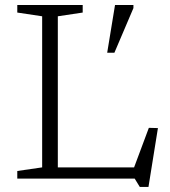

<svg xmlns="http://www.w3.org/2000/svg" viewBox="-20 -718 684 772"><path d="M577 33.5H542L521.5 0H171V-45H549L511.5 -24.5L578.5 -204L615 -203ZM212.5 -652.5V0H49.5V-30.5L149.5 -45V-652.5L49.5 -667.5V-698H312.5V-667.5ZM411 -506 442.5 -698H516.5V-685.5L440 -506Z"/></svg>

Font: Newsreader 9pt Light
Style: Regular
Weight: 300
Designer: Hugues Gentile
Foundry: Production Type
Version: Version 1.003